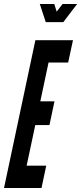

<svg xmlns="http://www.w3.org/2000/svg" viewBox="-27 -935 404 955"><path d="M-7 0H179.5L203 -111H105.5L148.5 -313H219L244 -431H173.5L214.5 -624H312L336 -735H149ZM200.5 -825H288L356.5 -915H284L255 -877L243 -915H171Z"/></svg>

Font: League Gothic SemiCondensed Italic
Style: Regular
Weight: 400
Width: 4
Designer: The League of Moveable Type
Version: Version 1.600; ttfautohint (v1.8.3)